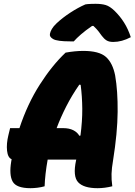

<svg xmlns="http://www.w3.org/2000/svg" viewBox="-20 -977 706 1007"><path d="M214 0Q197 5 177 7.5Q157 10 140 10Q66 10 46.5 -24.5Q27 -59 39 -131Q40 -137 41 -142Q21 -150 17 -186.5Q13 -223 24 -268L33 -305H82Q124 -432 188.5 -533Q253 -634 324 -701Q374 -710 417 -710Q500 -710 535.5 -678.5Q571 -647 584 -581Q598 -500 597 -390Q596 -280 573 -136Q566 -96 565 -65.5Q564 -35 569 0Q529 10 492 10Q419 10 390 -21Q361 -52 379 -136L380 -140H230Q223 -101 219 -65.5Q215 -30 214 0ZM311 -305Q343 -305 364.5 -294Q386 -283 396 -265L402 -266Q412 -342 411.5 -406.5Q411 -471 403 -532L396 -533Q357 -477 327.5 -419Q298 -361 277 -305ZM428 -954Q440 -956 455.5 -956.5Q471 -957 481 -957Q513 -957 534.5 -950.5Q556 -944 580 -921Q609 -893 630.5 -859Q652 -825 666 -782Q619 -757 574 -757Q552 -757 539 -765Q526 -773 514 -789Q505 -802 495.5 -814Q486 -826 470 -841H463Q428 -817 404.5 -796.5Q381 -776 367 -760H348Q280 -760 259 -772Q238 -784 242 -800Q244 -811 252 -825Q260 -839 277 -855Q308 -884 348.5 -910.5Q389 -937 428 -954Z"/></svg>

Font: Recursive Sn Csl St Blk
Style: Italic
Weight: 900
Italic angle: -15°
Version: Version 1.079;hotconv 1.0.112;makeotfexe 2.5.65598; ttfautoh